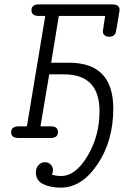

<svg xmlns="http://www.w3.org/2000/svg" viewBox="-20 -631 567 878"><path d="M30.8 -25.9Q30.8 -52.7 64.9 -53.2H103L187 -558.1H158.2Q124 -558.1 124 -584Q124 -610.8 157.2 -610.8H494.1Q527.3 -610.8 526.9 -585Q526.9 -584 522.9 -559.6Q519 -535.2 514.4 -508.5Q509.8 -481.9 507.8 -478Q500 -462.9 479 -462.9Q466.8 -462.9 458.5 -469.5Q450.2 -476.1 450.2 -487.8Q450.2 -491.7 460.9 -558.1H249L213.9 -344.2H295.9Q498 -344.2 498 -134.8Q498 13.2 426 120.1Q354 227.1 257.8 227.1Q210.9 227.1 177.5 210.9Q144 194.8 144 157.2Q144 137.2 156 124Q168 110.8 186 110.8Q201.2 110.8 211.7 121.3Q222.2 131.8 222.2 147Q222.2 155.8 217.8 168Q237.8 173.8 259.8 173.8Q325.7 173.8 380.4 82Q435.1 -9.8 435.1 -122.1Q435.1 -291 272.9 -291H205.1L165 -53.2H212.9Q245.1 -53.2 245.1 -26.9Q245.1 0 210.9 0H65.9Q30.8 0 30.8 -25.9Z"/></svg>

Font: CMU Typewriter Text
Style: LightOblique
Weight: 200
Italic angle: -9.46001°
Version: Version 0.7.0